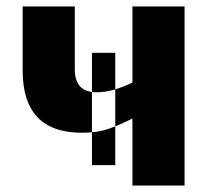

<svg xmlns="http://www.w3.org/2000/svg" viewBox="-20 -573 640 593"><path d="M264 -63V-410H336V-63ZM389 0H550V-553H389V-318Q360 -304 332.5 -296Q305 -288 278 -288Q211 -288 211 -359V-553H50V-355Q50 -163 233 -163Q281 -163 316.5 -175.5Q352 -188 389 -207Z"/></svg>

Font: Noto Sans Mono Extra
Style: Regular
Weight: 800
Designer: Monotype Design Team
Foundry: Monotype Imaging Inc.
Version: Version 1.900